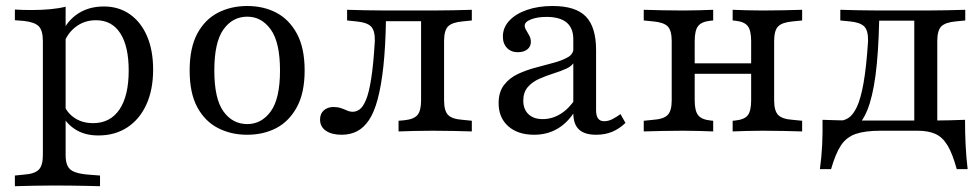

<svg xmlns="http://www.w3.org/2000/svg" viewBox="-20 -447 3332 653"><path d="M164.5 183.9Q124.2 183.9 93.1 184.7Q62.1 185.5 30.6 186.3V150L62.1 146.8Q97.6 144.4 111.7 130.2Q125.8 116.1 125.8 80.6V-206.5H203.2V80.6Q203.2 104 210.1 117.7Q216.9 131.5 233.9 137.9Q250.8 144.4 279 146.8L320.2 150V186.3Q296 185.5 271.8 185.1Q247.6 184.7 221.8 184.3Q196 183.9 164.5 183.9ZM333.1 -425Q383.9 -425 421.8 -398.4Q459.7 -371.8 480.2 -323.8Q500.8 -275.8 500.8 -210.5Q500.8 -141.9 477.8 -91.5Q454.8 -41.1 412.9 -13.7Q371 13.7 314.5 13.7Q267.7 13.7 235.5 -7.3Q203.2 -28.2 187.1 -62.9L198.4 -88.7Q208.9 -62.1 234.7 -45.2Q260.5 -28.2 296.8 -28.2Q354.8 -28.2 386.3 -74.6Q417.7 -121 417.7 -207.3Q417.7 -289.5 389.1 -333.9Q360.5 -378.2 306.5 -378.2Q266.9 -378.2 237.5 -355.6Q208.1 -333.1 196 -296L186.3 -320.2Q200 -367.7 239.1 -396.4Q278.2 -425 333.1 -425ZM125.8 -206.5V-307.3Q125.8 -343.5 111.7 -357.7Q97.6 -371.8 61.3 -375.8L30.6 -378.2V-414.5Q45.2 -413.7 58.5 -413.3Q71.8 -412.9 87.1 -412.9Q121.8 -412.9 151.2 -415.7Q180.6 -418.5 203.2 -424.2V-414.5V-206.5Z M820.2 11.3Q765.3 11.3 721 -11.7Q676.6 -34.7 650.8 -82.7Q625 -130.6 625 -207.3Q625 -283.9 650.8 -332.3Q676.6 -380.6 721 -403.6Q765.3 -426.6 821 -426.6Q876.6 -426.6 920.2 -403.6Q963.7 -380.6 989.9 -332.3Q1016.1 -283.9 1016.1 -207.3Q1016.1 -131.5 989.9 -83.1Q963.7 -34.7 920.2 -11.7Q876.6 11.3 820.2 11.3ZM821 -25Q869.4 -25 900.8 -68.1Q932.3 -111.3 932.3 -207.3Q932.3 -303.2 900.8 -346.8Q869.4 -390.3 821 -390.3Q771 -390.3 739.9 -346.8Q708.9 -303.2 708.9 -207.3Q708.9 -111.3 739.9 -68.1Q771 -25 821 -25Z M1450.8 -2.4Q1416.1 -2.4 1389.5 -1.6Q1362.9 -0.8 1335.5 0V-36.3L1354 -37.9Q1387.1 -41.1 1399.6 -55.6Q1412.1 -70.2 1412.1 -105.6V-206.5H1490.3V-105.6Q1490.3 -70.2 1504 -56Q1517.7 -41.9 1553.2 -39.5L1584.7 -36.3V0Q1553.2 -0.8 1522.6 -1.6Q1491.9 -2.4 1450.8 -2.4ZM1141.9 11.3Q1108.1 11.3 1088.3 -2.4Q1068.5 -16.1 1068.5 -40.3Q1068.5 -60.5 1081.5 -71.8Q1094.4 -83.1 1114.5 -83.1Q1128.2 -83.1 1139.1 -79.4Q1150 -75.8 1159.7 -71.4Q1169.4 -66.9 1179.8 -66.9Q1191.9 -66.9 1203.2 -75Q1214.5 -83.1 1224.6 -106.9Q1234.7 -130.6 1242.3 -178.6Q1250 -226.6 1254.8 -307.3Q1255.6 -343.5 1241.5 -357.3Q1227.4 -371 1191.9 -374.2L1160.5 -377.4V-413.7Q1191.9 -412.9 1222.6 -412.1Q1253.2 -411.3 1294.4 -411.3H1296H1450.8Q1491.9 -411.3 1522.6 -412.1Q1553.2 -412.9 1584.7 -413.7V-377.4L1553.2 -374.2Q1517.7 -371 1504 -357.3Q1490.3 -343.5 1490.3 -307.3V-206.5H1412.1V-383.9L1421.8 -375H1282.3L1292.7 -379.8Q1291.1 -287.9 1283.9 -221.4Q1276.6 -154.8 1264.5 -109.7Q1252.4 -64.5 1234.7 -38.3Q1216.9 -12.1 1194 -0.4Q1171 11.3 1141.9 11.3Z M1929.8 -206.5V-313.7Q1929.8 -351.6 1906.9 -370.6Q1883.9 -389.5 1838.7 -389.5Q1807.3 -389.5 1785.9 -381Q1764.5 -372.6 1764.5 -359.7Q1764.5 -352.4 1769.8 -344Q1775 -335.5 1780.2 -325.8Q1785.5 -316.1 1785.5 -304.8Q1785.5 -288.7 1773.4 -279Q1761.3 -269.4 1741.1 -269.4Q1718.5 -269.4 1704.4 -283.9Q1690.3 -298.4 1690.3 -322.6Q1690.3 -353.2 1712.1 -376.6Q1733.9 -400 1772.2 -413.3Q1810.5 -426.6 1859.7 -426.6Q1937.9 -426.6 1972.6 -390.7Q2007.3 -354.8 2007.3 -276.6V-206.5ZM1796.8 11.3Q1741.1 11.3 1708.5 -17.7Q1675.8 -46.8 1675.8 -96Q1675.8 -133.9 1694 -157.7Q1712.1 -181.5 1741.1 -195.2Q1770.2 -208.9 1802.8 -217.3Q1835.5 -225.8 1864.5 -233.9Q1893.5 -241.9 1912.1 -252.8Q1930.6 -263.7 1930.6 -283.9L1933.9 -238.7Q1927.4 -223.4 1907.3 -214.1Q1887.1 -204.8 1862.5 -197.2Q1837.9 -189.5 1814.1 -179Q1790.3 -168.5 1775 -150.8Q1759.7 -133.1 1759.7 -104.8Q1759.7 -75.8 1777 -58.9Q1794.4 -41.9 1825.8 -41.9Q1858.1 -41.9 1886.7 -59.7Q1915.3 -77.4 1937.1 -111.3V-71.8Q1911.3 -29.8 1876.2 -9.3Q1841.1 11.3 1796.8 11.3ZM2007.3 -72.6Q2007.3 -53.2 2014.1 -44Q2021 -34.7 2034.7 -34.7Q2048.4 -34.7 2062.1 -41.5Q2075.8 -48.4 2090.3 -58.9L2107.3 -29Q2086.3 -8.9 2062.1 1.2Q2037.9 11.3 2007.3 11.3Q1967.7 11.3 1948.8 -6.9Q1929.8 -25 1929.8 -62.9V-206.5H2007.3Z M2574.2 -2.4Q2543.5 -2.4 2519.8 -1.6Q2496 -0.8 2471.8 0V-36.3L2480.6 -37.1Q2512.1 -40.3 2523.4 -55.2Q2534.7 -70.2 2534.7 -105.6V-206.5H2612.9V-105.6Q2612.9 -70.2 2626.6 -56Q2640.3 -41.9 2675.8 -39.5L2708.1 -36.3V0Q2675.8 -0.8 2645.2 -1.6Q2614.5 -2.4 2574.2 -2.4ZM2303.2 -2.4Q2262.9 -2.4 2232.3 -1.6Q2201.6 -0.8 2169.4 0V-36.3L2201.6 -39.5Q2237.1 -41.9 2250.8 -56Q2264.5 -70.2 2264.5 -105.6V-307.3Q2264.5 -343.5 2250.8 -357.3Q2237.1 -371 2201.6 -374.2L2169.4 -377.4V-413.7Q2201.6 -412.9 2232.3 -412.1Q2262.9 -411.3 2303.2 -411.3Q2333.9 -411.3 2357.7 -412.1Q2381.5 -412.9 2405.6 -413.7V-377.4L2396.8 -376.6Q2366.1 -373.4 2354.4 -358.5Q2342.7 -343.5 2342.7 -307.3V-105.6Q2342.7 -70.2 2354.4 -55.2Q2366.1 -40.3 2396.8 -37.1L2405.6 -36.3V0Q2381.5 -0.8 2357.7 -1.6Q2333.9 -2.4 2303.2 -2.4ZM2534.7 -206.5V-307.3Q2534.7 -343.5 2523 -358.5Q2511.3 -373.4 2480.6 -376.6L2471.8 -377.4V-413.7Q2496 -412.9 2519.8 -412.1Q2543.5 -411.3 2574.2 -411.3Q2614.5 -411.3 2645.2 -412.1Q2675.8 -412.9 2708.1 -413.7V-377.4L2675.8 -374.2Q2640.3 -371 2626.6 -357.3Q2612.9 -343.5 2612.9 -307.3V-206.5ZM2313.7 -196V-231.5H2563.7V-196Z M2975 -2.4Q2921.8 -2.4 2890.3 8.5Q2858.9 19.4 2840.3 47.2Q2821.8 75 2806.5 128.2H2768.5Q2774.2 87.1 2776.2 46Q2778.2 4.8 2777.4 -39.5Q2804 -38.7 2830.2 -37.9Q2856.5 -37.1 2882.3 -37.1H2975H3110.5V-2.4ZM2822.6 7.3 2830.6 -35.5Q2848.4 -35.5 2864.5 -45.2Q2880.6 -54.8 2894 -82.7Q2907.3 -110.5 2916.9 -164.5Q2926.6 -218.5 2932.3 -307.3Q2933.1 -343.5 2919 -357.3Q2904.8 -371 2870.2 -374.2L2837.9 -377.4V-413.7Q2869.4 -412.9 2900.4 -412.1Q2931.5 -411.3 2971.8 -411.3H2973.4H3128.2H3129Q3169.4 -411.3 3200 -412.1Q3230.6 -412.9 3262.9 -413.7V-377.4L3230.6 -374.2Q3195.2 -371 3181.5 -357.3Q3167.7 -343.5 3167.7 -307.3V-206.5H3089.5V-383.9L3100 -376.6H2959.7L2970.2 -379.8Q2967.7 -266.1 2957.7 -191.1Q2947.6 -116.1 2929.8 -72.6Q2912.1 -29 2885.5 -10.9Q2858.9 7.3 2822.6 7.3ZM3089.5 -2.4V-206.5H3167.7V-2.4ZM3089.5 -2.4 3090.3 -10.5 3121.8 -37.1H3100.8H3158.9Q3184.7 -37.1 3210.9 -37.9Q3237.1 -38.7 3262.1 -39.5Q3262.1 4.8 3264.1 46Q3266.1 87.1 3271 128.2H3233.9Q3219.4 75 3202.4 47.2Q3185.5 19.4 3161.3 8.5Q3137.1 -2.4 3100.8 -2.4Z"/></svg>

Font: Playfair 9pt
Style: Regular
Weight: 400
Designer: Claus Eggers Sørensen
Foundry: Claus Eggers Sørensen
Version: Version 2.203